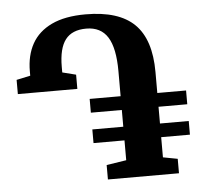

<svg xmlns="http://www.w3.org/2000/svg" viewBox="-53 -810 974 868"><g transform="rotate(-5 434.0 -376.0)"><path d="M402 0V-65.5L492 -79.5V-169.5H351.5V-231.5H492V-307.5H351.5V-370H492V-483.5Q492 -588.5 460.8 -638.2Q429.5 -688 363.5 -688Q299 -688 268.8 -648.5Q238.5 -609 238.5 -525V-500L300 -484.5V-420H30V-484.5L93 -498V-518Q93 -590 122.2 -642.5Q151.5 -695 212 -723.8Q272.5 -752.5 366 -752.5Q516.5 -752.5 587.5 -682.8Q658.5 -613 658.5 -465.5V-370H789V-307.5H658.5V-231.5H789V-169.5H658.5V-78L724.5 -65.5V0Z"/></g></svg>

Font: Merriweather 20pt ExtraBold
Style: Regular
Weight: 800
Version: Version 2.100